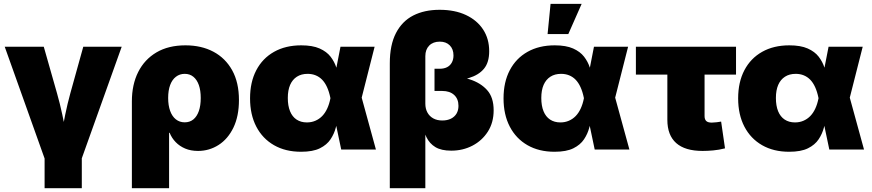

<svg xmlns="http://www.w3.org/2000/svg" viewBox="-20 -789 4603 1013"><path d="M218.3 55.7 4.9 -542.5H210.9L280.8 -296.9Q296.4 -242.2 308.6 -184.8Q320.8 -127.4 333 -61.5H300.3Q312.5 -127.4 324.2 -184.6Q335.9 -241.7 351.1 -296.9L419.4 -542.5H622.1L408.2 55.7ZM215.3 204.1V-3.4H411.6V204.1Z M675.8 204.1V-254.4Q675.8 -342.8 709.2 -409.2Q742.7 -475.6 805.7 -512.7Q868.7 -549.8 958.5 -549.8Q1042.5 -549.8 1106 -516.1Q1169.4 -482.4 1205.1 -418Q1240.7 -353.5 1240.7 -261.2Q1240.7 -176.3 1211.7 -116Q1182.6 -55.7 1133.3 -24.2Q1084 7.3 1024.9 7.3Q986.8 7.3 957.3 -5.1Q927.7 -17.6 907 -39.1Q886.2 -60.5 875 -88.4H872.1V204.1ZM954.6 -143.6Q981.4 -143.6 1000.2 -158.9Q1019 -174.3 1029.1 -203.1Q1039.1 -231.9 1039.1 -272Q1039.1 -312 1029.1 -340.3Q1019 -368.7 1000.2 -384Q981.4 -399.4 954.6 -399.4Q928.2 -399.4 908.2 -384Q888.2 -368.7 877.7 -340.3Q867.2 -312 867.2 -272Q867.2 -232.9 877.7 -203.9Q888.2 -174.8 908 -159.2Q927.7 -143.6 954.6 -143.6Z M1568.4 11.7Q1486.3 11.7 1425.8 -22.9Q1365.2 -57.6 1332.3 -120.8Q1299.3 -184.1 1299.3 -270Q1299.3 -356 1332.3 -418.7Q1365.2 -481.4 1426 -515.6Q1486.8 -549.8 1569.3 -549.8Q1628.9 -549.8 1666.3 -533.2Q1703.6 -516.6 1724.1 -490Q1744.6 -463.4 1754.6 -432.4Q1764.6 -401.4 1770 -372.6H1826.7L1887.7 -275.9L1963.4 0H1780.3L1723.1 -272.5Q1716.3 -305.7 1705.3 -329.6Q1694.3 -353.5 1679.4 -368.7Q1664.6 -383.8 1645.3 -391.6Q1626 -399.4 1603 -399.4Q1569.8 -399.4 1546.4 -384.3Q1522.9 -369.1 1510.7 -341.1Q1498.5 -313 1498.5 -272Q1498.5 -231 1510.3 -202.1Q1522 -173.3 1544.7 -158.2Q1567.4 -143.1 1599.1 -143.1Q1623.5 -143.1 1643.8 -151.9Q1664.1 -160.6 1679.7 -176.5Q1695.3 -192.4 1706.3 -216.1Q1717.3 -239.7 1723.1 -269.5L1776.4 -542.5H1956.5L1887.2 -269.5L1826.2 -177.7H1766.1Q1760.3 -148.4 1751.7 -115.7Q1743.2 -83 1723.9 -54Q1704.6 -24.9 1667.7 -6.6Q1630.9 11.7 1568.4 11.7Z M2036.6 204.1V-454.6Q2036.6 -551.8 2069.1 -614.5Q2101.6 -677.2 2160.4 -707.3Q2219.2 -737.3 2299.3 -737.3Q2379.9 -737.3 2438.5 -709.7Q2497.1 -682.1 2529.1 -633.1Q2561 -584 2561 -519Q2561 -459.5 2533.4 -426.3Q2505.9 -393.1 2453.4 -377.2Q2400.9 -361.3 2327.6 -353V-397Q2399.4 -389.2 2457.5 -370.6Q2515.6 -352.1 2550 -313.7Q2584.5 -275.4 2584.5 -207Q2584.5 -142.6 2554 -94.7Q2523.4 -46.9 2472.7 -20.5Q2421.9 5.9 2360.8 5.9Q2308.1 5.9 2277.1 -12.9Q2246.1 -31.7 2230 -65.2Q2213.9 -98.6 2206.1 -141.1H2224.1V204.1ZM2313.5 -153.3Q2339.8 -153.3 2359.1 -162.8Q2378.4 -172.4 2388.7 -189.7Q2398.9 -207 2398.9 -230.5Q2398.9 -267.1 2376 -288.1Q2353 -309.1 2313.5 -309.1H2272.5V-426.3H2300.3Q2322.8 -426.3 2338.9 -434.6Q2355 -442.9 2363.8 -459Q2372.6 -475.1 2372.6 -496.6Q2372.6 -529.8 2353 -549.6Q2333.5 -569.3 2300.3 -569.3Q2265.1 -569.3 2244.6 -548.6Q2224.1 -527.8 2224.1 -492.7V-242.2Q2224.1 -215.3 2235.1 -195.3Q2246.1 -175.3 2266.1 -164.3Q2286.1 -153.3 2313.5 -153.3Z M2905.8 11.7Q2823.7 11.7 2763.2 -22.9Q2702.6 -57.6 2669.7 -120.8Q2636.7 -184.1 2636.7 -270Q2636.7 -356 2669.7 -418.7Q2702.6 -481.4 2763.4 -515.6Q2824.2 -549.8 2906.7 -549.8Q2966.3 -549.8 3003.7 -533.2Q3041 -516.6 3061.5 -490Q3082 -463.4 3092 -432.4Q3102.1 -401.4 3107.4 -372.6H3164.1L3225.1 -275.9L3300.8 0H3117.7L3060.5 -272.5Q3053.7 -305.7 3042.7 -329.6Q3031.7 -353.5 3016.8 -368.7Q3002 -383.8 2982.7 -391.6Q2963.4 -399.4 2940.4 -399.4Q2907.2 -399.4 2883.8 -384.3Q2860.4 -369.1 2848.1 -341.1Q2835.9 -313 2835.9 -272Q2835.9 -231 2847.7 -202.1Q2859.4 -173.3 2882.1 -158.2Q2904.8 -143.1 2936.5 -143.1Q2960.9 -143.1 2981.2 -151.9Q3001.5 -160.6 3017.1 -176.5Q3032.7 -192.4 3043.7 -216.1Q3054.7 -239.7 3060.5 -269.5L3113.8 -542.5H3293.9L3224.6 -269.5L3163.6 -177.7H3103.5Q3097.7 -148.4 3089.1 -115.7Q3080.6 -83 3061.3 -54Q3042 -24.9 3005.1 -6.6Q2968.3 11.7 2905.8 11.7ZM2869.1 -609.4 2884.8 -768.6H3048.8L2978.5 -609.4Z M3687 7.3Q3594.2 7.3 3547.6 -34.2Q3501 -75.7 3501 -156.7V-395.5H3335V-542.5H3863.3V-395.5H3697.3V-176.8Q3697.3 -159.2 3706.1 -150.6Q3714.8 -142.1 3735.4 -142.1Q3744.6 -142.1 3761.5 -144Q3778.3 -146 3784.7 -147.5L3805.2 -6.3Q3772.5 2 3742.9 4.6Q3713.4 7.3 3687 7.3Z M4143.6 11.7Q4061.5 11.7 4001 -22.9Q3940.4 -57.6 3907.5 -120.8Q3874.5 -184.1 3874.5 -270Q3874.5 -356 3907.5 -418.7Q3940.4 -481.4 4001.2 -515.6Q4062 -549.8 4144.5 -549.8Q4204.1 -549.8 4241.5 -533.2Q4278.8 -516.6 4299.3 -490Q4319.8 -463.4 4329.8 -432.4Q4339.8 -401.4 4345.2 -372.6H4401.9L4462.9 -275.9L4538.6 0H4355.5L4298.3 -272.5Q4291.5 -305.7 4280.5 -329.6Q4269.5 -353.5 4254.6 -368.7Q4239.7 -383.8 4220.5 -391.6Q4201.2 -399.4 4178.2 -399.4Q4145 -399.4 4121.6 -384.3Q4098.1 -369.1 4085.9 -341.1Q4073.7 -313 4073.7 -272Q4073.7 -231 4085.4 -202.1Q4097.2 -173.3 4119.9 -158.2Q4142.6 -143.1 4174.3 -143.1Q4198.7 -143.1 4219 -151.9Q4239.3 -160.6 4254.9 -176.5Q4270.5 -192.4 4281.5 -216.1Q4292.5 -239.7 4298.3 -269.5L4351.6 -542.5H4531.7L4462.4 -269.5L4401.4 -177.7H4341.3Q4335.4 -148.4 4326.9 -115.7Q4318.4 -83 4299.1 -54Q4279.8 -24.9 4242.9 -6.6Q4206.1 11.7 4143.6 11.7Z"/></svg>

Font: Inter 16pt Black
Style: Regular
Weight: 900
Version: Version 4.001;git-66647c0bb